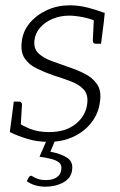

<svg xmlns="http://www.w3.org/2000/svg" viewBox="-20 -527 452 724"><path d="M164 8Q119 8 81 -4Q43 -16 17 -29L23 -75L49 -65Q61 -55 91 -42Q121 -29 166 -29Q228 -29 266 -60Q304 -91 309 -137Q313 -170 296 -189Q279 -208 249 -219.5Q219 -231 184 -242Q149 -254 119 -268.5Q89 -283 73 -307Q57 -331 62 -369Q66 -409 92 -440Q118 -471 157.5 -489Q197 -507 243 -507Q278 -507 312 -498Q346 -489 375 -478L371 -440L340 -448Q319 -457 291 -462.5Q263 -468 241 -468Q207 -468 178.5 -456Q150 -444 131.5 -423Q113 -402 110 -376Q106 -344 125 -326Q144 -308 174.5 -297Q205 -286 236 -275Q270 -264 299.5 -249Q329 -234 346 -209.5Q363 -185 357 -144Q352 -101 326 -66.5Q300 -32 258 -12Q216 8 164 8ZM334 -458 372 -448 361 -362H342Q335 -362 332.5 -365.5Q330 -369 330 -374ZM58 -49 21 -58 32 -144H51Q57 -144 60 -140.5Q63 -137 63 -133ZM151 177Q131 177 112.5 171.5Q94 166 81 156L89 141Q93 135 99 136Q110 143 122.5 147.5Q135 152 153 152Q179 152 194 141.5Q209 131 211 113Q214 95 203 86Q192 77 172 72Q152 67 129 64L158 -3H190L170 45Q211 53 233.5 68Q256 83 252 113Q249 144 219.5 160.5Q190 177 151 177Z"/></svg>

Font: Aleo Light
Style: Italic
Weight: 300
Italic angle: -7°
Designer: Alessio Laiso
Foundry: Alessio Laiso
Version: Version 2.001;gftools[0.9.29]